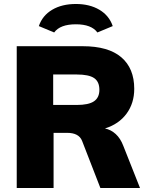

<svg xmlns="http://www.w3.org/2000/svg" viewBox="-20 -944 754 964"><path d="M683 0H484L392 -237Q376 -277 317 -277H249V0H64V-712H395Q524 -712 589 -656.5Q654 -601 654 -498Q654 -426 615.5 -373.5Q577 -321 507 -299Q537 -293 561 -271Q585 -249 599 -212ZM479 -493Q479 -534 452.5 -552Q426 -570 365 -570H247V-417H365Q425 -417 452 -435.5Q479 -454 479 -493ZM546 -813 469 -781Q439 -822 361 -822Q282 -822 252 -781L175 -813Q193 -866 242 -895Q291 -924 361 -924Q430 -924 479 -895Q528 -866 546 -813Z"/></svg>

Font: Muli Black
Style: Regular
Weight: 900
Designer: Vernon Adams
Foundry: Vernon Adams
Version: Version 2.001